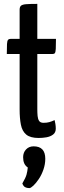

<svg xmlns="http://www.w3.org/2000/svg" viewBox="-20 -700 329 988"><path d="M179 10Q136 10 115 -7.5Q94 -25 87.5 -58.5Q81 -92 81 -136V-422H15Q15 -457 16 -473.5Q17 -490 21.5 -495Q26 -500 35 -500H81V-650Q81 -665 88.5 -671Q96 -677 115.5 -678.5Q135 -680 172 -680V-500H268Q268 -465 267 -448.5Q266 -432 262.5 -427Q259 -422 250 -422H172V-137Q172 -119 173.5 -103Q175 -87 181.5 -77.5Q188 -68 204 -68Q221 -68 233.5 -71.5Q246 -75 261 -82Q263 -74 265 -62.5Q267 -51 267 -38Q267 -18 253 -7.5Q239 3 219 6.5Q199 10 179 10ZM131 268Q118 268 109 263Q100 258 95 244Q112 215 116.5 198.5Q121 182 123 162Q110 153 104.5 140Q99 127 99 109Q99 85 114 69Q129 53 153 53Q183 53 198 69Q213 85 213 117Q213 145 203.5 172.5Q194 200 179.5 221.5Q165 243 151.5 255.5Q138 268 131 268Z"/></svg>

Font: Yanone Kaffeesatz ExtraLight Medium
Style: Regular
Weight: 500
Version: Version 2.003